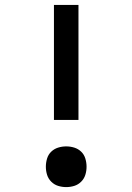

<svg xmlns="http://www.w3.org/2000/svg" viewBox="-20 -755 540 783"><path d="M300 -266H200V-735H300ZM250 8Q233 8 217 3Q201 -2 189 -14Q177 -26 172 -42Q167 -58 167 -75Q167 -92 172 -108.5Q177 -125 189 -136.5Q201 -148 217 -153Q233 -158 250 -158Q267 -158 283 -153Q299 -148 311 -136.5Q323 -125 328 -108.5Q333 -92 333 -75Q333 -58 328 -42Q323 -26 311 -14Q299 -2 283 3Q267 8 250 8Z"/></svg>

Font: Zed Mono Semibold
Style: Regular
Weight: 600
Monospace: yes
Designer: Belleve Invis
Foundry: Belleve Invis
Version: Version 1.0.0; ttfautohint (v1.8.4)